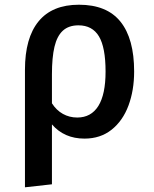

<svg xmlns="http://www.w3.org/2000/svg" viewBox="-20 -576 655 817"><path d="M550.8 -271.8Q550.8 -191.8 526.7 -126.9Q502.6 -62.1 454.9 -24.1Q407.2 13.8 339.5 13.8Q253.3 13.8 201 -46.7V208.2L86.2 221V-279Q86.2 -414.4 144.1 -485.1Q202.1 -555.9 315.9 -555.9Q434.9 -555.9 492.8 -483.6Q550.8 -411.3 550.8 -271.8ZM201 -260V-136.4Q220 -106.7 247.7 -91.3Q275.4 -75.9 308.7 -75.9Q367.7 -75.9 398.5 -125.1Q429.2 -174.4 429.2 -271.3Q429.2 -374.4 401 -421.3Q372.8 -468.2 313.8 -468.2Q272.3 -468.2 247.4 -445.4Q222.6 -422.6 211.8 -376.9Q201 -331.3 201 -260Z"/></svg>

Font: Fira Code Fixed Medium
Style: Regular
Weight: 500
Monospace: yes
Designer: Carrois Corporate, Edenspiekermann AG, Nikita Prokopov
Foundry: Carrois Corporate, Edenspiekermann AG, Nikita Prokopov
Version: Version 5.002